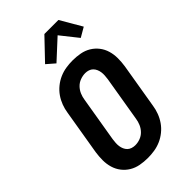

<svg xmlns="http://www.w3.org/2000/svg" viewBox="-290 -1076 1179 1179"><g transform="rotate(-45 300.0 -486.0)"><path d="M257 8Q223 8 191 2Q159 -4 132.5 -20Q106 -36 87 -60.5Q68 -85 59 -115.5Q50 -146 50 -179Q50 -212 55 -245L104 -538Q108 -566 118.5 -594Q129 -622 146 -646.5Q163 -671 187 -690.5Q211 -710 238.5 -722Q266 -734 295 -738.5Q324 -743 352 -743Q386 -743 418 -737Q450 -731 476.5 -715Q503 -699 522 -674.5Q541 -650 550 -619.5Q559 -589 559 -556Q559 -523 554 -490L505 -197Q501 -169 490.5 -141Q480 -113 463 -88.5Q446 -64 422 -44.5Q398 -25 370.5 -13Q343 -1 314 3.5Q285 8 257 8ZM257 -102Q279 -102 300.5 -110Q322 -118 338 -134.5Q354 -151 363 -172Q372 -193 375 -215L424 -508Q426 -523 427 -537.5Q428 -552 426 -566Q424 -580 418.5 -592.5Q413 -605 403.5 -614.5Q394 -624 380.5 -628.5Q367 -633 353 -633Q331 -633 309 -625Q287 -617 271 -600.5Q255 -584 246 -563Q237 -542 234 -520L185 -227Q183 -212 182 -197.5Q181 -183 183 -169Q185 -155 190.5 -142.5Q196 -130 205.5 -120.5Q215 -111 229 -106.5Q243 -102 257 -102ZM270 -800 217 -846 345 -980H467L548 -841L486 -805L397 -917Z"/></g></svg>

Font: Iosevka Aile Extrabold Oblique
Style: Regular
Weight: 800
Italic angle: -9°
Designer: Belleve Invis
Foundry: Belleve Invis
Version: Version 31.1.0; ttfautohint (v1.8.4)